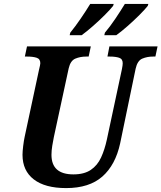

<svg xmlns="http://www.w3.org/2000/svg" viewBox="-20 -951 825 981"><path d="M318 10Q210 10 152.5 -34.5Q95 -79 95 -160Q95 -177 98.5 -205.5Q102 -234 106 -252L179 -593Q186 -621 186 -628Q186 -650 167 -656Q148 -662 119 -662H107L118 -714H444L433 -662H421Q390 -662 365 -651.5Q340 -641 331 -602L255 -250Q251 -231 247 -206Q243 -181 243 -160Q243 -60 355 -60Q410 -60 444 -83Q478 -106 496.5 -146.5Q515 -187 526 -238L603 -598Q607 -618 607 -628Q607 -650 588.5 -656Q570 -662 541 -662H529L539 -714H785L774 -662H762Q732 -662 707 -651.5Q682 -641 673 -600L594 -219Q570 -108 503 -49Q436 10 318 10ZM516 -784Q543 -816 569.5 -855.5Q596 -895 618 -931H738L735 -921Q721 -903 692.5 -874.5Q664 -846 631.5 -817.5Q599 -789 574 -771H513ZM339 -784Q365 -816 392 -855.5Q419 -895 441 -931H561L558 -921Q544 -903 515.5 -874.5Q487 -846 454.5 -817.5Q422 -789 397 -771H336Z"/></svg>

Font: Noto Serif SemiCondensed
Style: Bold Italic
Weight: 700
Width: 4
Italic angle: -12°
Designer: Monotype Design Team
Foundry: Monotype Imaging Inc.
Version: Version 2.014